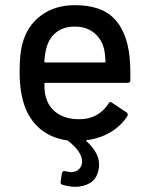

<svg xmlns="http://www.w3.org/2000/svg" viewBox="-20 -537 577 744"><path d="M485 -226Q485 -216 475 -216H156Q152 -216 152 -212Q152 -178 158 -160Q169 -120 202.5 -97.5Q236 -75 287 -75Q361 -75 401 -136Q406 -146 414 -139L471 -101Q478 -95 474 -88Q450 -50 409.5 -25.5Q369 -1 317 6Q311 8 316 11Q364 55 364 101Q364 113 361 125Q353 158 328 172.5Q303 187 271 187Q250 187 222 179Q213 176 215 167L220 134Q221 130 224 127.5Q227 125 232 126Q248 130 255 130Q271 130 282 122Q293 114 297 99Q298 96 298 89Q298 51 244 9Q243 7 239 7Q125 -11 80 -114Q56 -173 56 -257Q56 -330 67 -368Q85 -437 139 -477Q193 -517 270 -517Q371 -517 421 -466.5Q471 -416 482 -318Q486 -277 485 -226ZM161 -355Q154 -333 152 -299Q152 -295 156 -295H385Q389 -295 389 -299Q387 -332 383 -348Q373 -387 343.5 -410.5Q314 -434 270 -434Q227 -434 199 -412.5Q171 -391 161 -355Z"/></svg>

Font: Amber EN Medium
Style: Regular
Weight: 500
Designer: Jeremy Tribby
Foundry: Tribby Type Co.
Version: Version 1.403 November 24, 2021